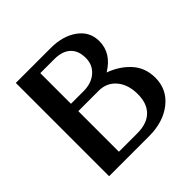

<svg xmlns="http://www.w3.org/2000/svg" viewBox="-166 -777 921 921"><g transform="rotate(-45 294.5 -316.5)"><path d="M183.1 -325.2V-49.8H308.1Q373.5 -49.8 408.2 -83.7Q442.9 -117.7 442.9 -181.2Q442.9 -246.1 409.4 -285.6Q376 -325.2 321.8 -325.2ZM183.1 -583V-375H268.1Q322.3 -375 355.7 -404.1Q389.2 -433.1 389.2 -480Q389.2 -530.3 360.4 -556.6Q331.5 -583 277.8 -583ZM337.9 0H66.9V-632.8H303.2Q386.2 -632.8 439.2 -594.2Q492.2 -555.7 492.2 -491.2Q492.2 -410.2 411.1 -360.8V-359.9Q475.6 -336.4 516.8 -290.5Q558.1 -244.6 558.1 -176.8Q558.1 -97.7 496.3 -48.8Q434.6 0 337.9 0Z"/></g></svg>

Font: Resagokr
Style: Bold
Weight: 600
Designer: gluk
Foundry: gluk
Version: Version 0.95